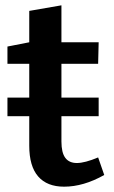

<svg xmlns="http://www.w3.org/2000/svg" viewBox="-20 -691 429 722"><path d="M372 -33Q294 11 221 11Q157 11 123.5 -27.5Q90 -66 90 -143V-254H8V-324H90V-451H8V-516L90 -532V-650L211 -671V-532H351L349 -451H211V-324H351V-254H211V-159Q211 -117 225.5 -97.5Q240 -78 269 -78Q299 -78 349 -99Z"/></svg>

Font: Bitter Pro SemiBold
Style: Regular
Weight: 600
Designer: Sol Matas, and Bitter project Authors
Foundry: Sol Matas
Version: Version 1.010